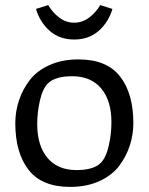

<svg xmlns="http://www.w3.org/2000/svg" viewBox="-20 -723 583 753"><path d="M503 -240Q503 -195 489 -152Q475 -109 447 -72Q419 -35 369.5 -12.5Q320 10 255 10Q144 10 92 -57Q40 -124 40 -240Q40 -285 54 -328Q68 -371 96 -408Q124 -445 173.5 -467.5Q223 -490 288 -490Q399 -490 451 -423Q503 -356 503 -240ZM263 -424Q196 -424 168 -396Q147 -375 136.5 -328.5Q126 -282 126 -236Q126 -152 166 -104Q206 -56 280 -56Q347 -56 375 -84Q396 -105 406.5 -151.5Q417 -198 417 -244Q417 -328 377 -376Q337 -424 263 -424ZM373 -703 421 -688Q405 -635 366.5 -601.5Q328 -568 271 -568Q214 -568 175.5 -601.5Q137 -635 121 -688L169 -703Q186 -674 212.5 -654Q239 -634 271 -634Q303 -634 329.5 -654Q356 -674 373 -703Z"/></svg>

Font: Enriqueta
Style: Regular
Weight: 400
Designer: Viviana Monsalve, Gustavo Ibarra
Foundry: Viviana Monsalve, Gustavo Ibarra
Version: Version 1.002